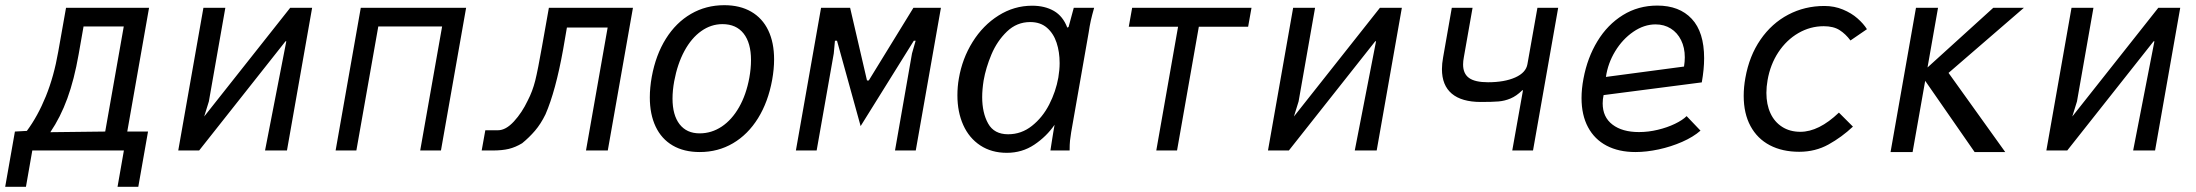

<svg xmlns="http://www.w3.org/2000/svg" viewBox="-45 -580 8465 740"><path d="M12.5 -73 58.5 -75.5Q100.5 -132 131.8 -209Q163 -286 179.5 -381L209.5 -550H529.5L445.5 -73H525.5L488 140H408L432.5 0H79.5L55 140H-25ZM360.5 -73 432 -478H277L258 -370Q241 -273 214.5 -200.5Q188 -128 149 -70.5Z M739 -550H823.5L760 -189L742 -131L1073.5 -550H1158L1061 0H976.5L1058.5 -421H1055.5L722.5 0H642Z M1345.5 -550H1751.5L1654.5 0H1574.5L1659 -478H1413L1328.5 0H1248.5Z M1825.5 -78H1874.5Q1904.5 -78 1935.8 -112Q1967 -146 1989 -192.5Q2007.5 -228 2017.8 -269Q2028 -310 2044 -401L2070.5 -550H2394.5L2297.5 0H2213.5L2297 -474H2140L2125.5 -390Q2096.5 -229 2057.5 -139.5Q2039.5 -102.5 2017 -76.2Q1994.5 -50 1967.5 -28Q1942 -12.5 1916.2 -6.2Q1890.5 0 1854 0H1811.5Z M2459.5 -204.5Q2459.5 -242 2467 -284Q2482.5 -368.5 2521.5 -430.8Q2560.5 -493 2618.2 -526.5Q2676 -560 2746.5 -560Q2807 -560 2850.2 -535Q2893.5 -510 2916 -463Q2938.5 -416 2938.5 -351Q2938.5 -314 2931 -272Q2915.5 -187 2876.5 -124.2Q2837.5 -61.5 2780 -27.8Q2722.5 6 2652 6Q2591 6 2547.8 -19.2Q2504.5 -44.5 2482 -92Q2459.5 -139.5 2459.5 -204.5ZM2843 -280Q2849.5 -316 2849.5 -348.5Q2849.5 -414.5 2821 -450.8Q2792.5 -487 2739.5 -487Q2695.5 -487 2657.8 -460.2Q2620 -433.5 2593 -383.8Q2566 -334 2553.5 -267Q2547 -231.5 2547 -200Q2547 -136.5 2574.2 -101.2Q2601.5 -66 2651.5 -66Q2697.5 -66 2736.8 -92.2Q2776 -118.5 2803.5 -166.8Q2831 -215 2843 -280Z M3119.5 -550H3231.5L3296.5 -270H3303.5L3475.5 -550H3581.5L3484.5 0H3404.5L3470 -374L3484 -423H3477L3272 -94L3181 -423H3173L3168.5 -374L3102.5 0H3022.5Z M3645 -212.5Q3645 -246 3650.5 -277Q3663.5 -354 3703.5 -418.2Q3743.5 -482.5 3803.5 -520.2Q3863.5 -558 3933 -558Q3982 -558 4017 -537.8Q4052 -517.5 4068.5 -473.5L4073.5 -476L4093.5 -550H4172Q4164 -522 4159.2 -500.8Q4154.5 -479.5 4151 -455L4083.5 -70.5Q4080.5 -52 4079 -38Q4077.5 -24 4077.5 0H4003.5Q4005.5 -14.5 4008.5 -32.5Q4011.5 -50.5 4014.5 -70L4019.5 -99Q3988.5 -54 3941.5 -22.5Q3894.5 9 3835.5 9Q3776.5 9 3733.2 -19.5Q3690 -48 3667.5 -98.2Q3645 -148.5 3645 -212.5ZM4034 -281Q4039 -311 4039 -337Q4039 -380 4027.2 -415.5Q4015.5 -451 3990.2 -473Q3965 -495 3925.5 -495Q3874 -495 3836 -458.5Q3798 -422 3776.2 -370.2Q3754.5 -318.5 3746 -269.5Q3740.5 -234.5 3740.5 -206Q3740.5 -145 3763.5 -103.8Q3786.5 -62.5 3840.5 -62.5Q3891.5 -62.5 3932.2 -94.8Q3973 -127 3998.8 -177.2Q4024.5 -227.5 4034 -281Z M4495.5 -477H4305.5L4318.5 -550H4778.5L4765.5 -477H4575.5L4491.5 0H4411.5Z M4939 -550H5023.5L4960 -189L4942 -131L5273.5 -550H5358L5261 0H5176.5L5258.5 -421H5255.5L4922.5 0H4842Z M5825 -233 5821 -231Q5799.5 -210 5777 -200.5Q5754.5 -191 5730.5 -189Q5706.5 -187 5662.5 -187Q5588.5 -187 5550.5 -219Q5512.5 -251 5512.5 -313.5Q5512.5 -334.5 5517 -359L5550.5 -550H5630.5L5597 -360Q5594 -344.5 5594 -331.5Q5594 -296 5617 -279.5Q5640 -263 5690 -263Q5753.5 -263 5795 -281.5Q5836.5 -300 5842 -333L5880.5 -550H5960.5L5863.5 0H5783.5Z M6050.5 -202Q6050.5 -237.5 6058 -277Q6073 -357.5 6111.8 -421.2Q6150.5 -485 6209.8 -521.8Q6269 -558.5 6342.5 -558.5Q6427.5 -558.5 6475.2 -507.5Q6523 -456.5 6523 -355.5Q6523 -313.5 6514 -262.5L6135.5 -213.5Q6132 -197.5 6132 -181.5Q6132 -128.5 6169.8 -99.8Q6207.5 -71 6272 -71Q6308 -71 6344.5 -79.8Q6381 -88.5 6410.5 -102.8Q6440 -117 6455.5 -132.5L6509 -76.5Q6481 -52 6438.2 -33.2Q6395.5 -14.5 6348 -4.2Q6300.5 6 6258.5 6Q6194 6 6147.2 -18.5Q6100.5 -43 6075.5 -89.8Q6050.5 -136.5 6050.5 -202ZM6448.5 -359Q6448.5 -396.5 6434.2 -425.2Q6420 -454 6394.5 -470Q6369 -486 6336 -486Q6291.5 -486 6250 -457.5Q6208.5 -429 6180.2 -382.5Q6152 -336 6144.5 -283.5L6445.5 -323.5Q6448.5 -342.5 6448.5 -359Z M6675.5 -210.5Q6675.5 -244.5 6682 -280Q6697 -364.5 6740.2 -427.2Q6783.5 -490 6847.2 -523.5Q6911 -557 6986.5 -557Q7025 -557 7058 -543.2Q7091 -529.5 7114.2 -509Q7137.5 -488.5 7150.5 -467.5L7087 -424Q7068.5 -449 7045 -464Q7021.5 -479 6984 -479Q6932 -479 6886.2 -452.5Q6840.5 -426 6809.2 -378.8Q6778 -331.5 6767.5 -271Q6763 -245.5 6763 -222Q6763 -177.5 6778.5 -143.8Q6794 -110 6823.8 -91Q6853.5 -72 6894 -72Q6965 -72 7042.5 -146L7096.5 -92Q7053.5 -51.5 7002.5 -23.2Q6951.5 5 6889.5 5Q6824.5 5 6776.2 -20.2Q6728 -45.5 6701.8 -94Q6675.5 -142.5 6675.5 -210.5Z M7375 -268.5 7326.5 6H7241.5L7339.5 -550H7424.5L7384 -320L7637.5 -550H7755.5L7465 -299L7683.5 6H7565.5Z M7939 -550H8023.5L7960 -189L7942 -131L8273.5 -550H8358L8261 0H8176.5L8258.5 -421H8255.5L7922.5 0H7842Z"/></svg>

Font: JuliaMono
Style: Italic
Weight: 400
Italic angle: -9°
Monospace: yes
Designer: cormullion
Foundry: corm
Version: Version 0.057; ttfautohint (v1.8.4)